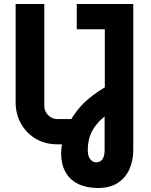

<svg xmlns="http://www.w3.org/2000/svg" viewBox="-20 -720 755 958"><path d="M266 0Q204 0 157 -28.5Q110 -57 84 -104.5Q58 -152 58 -209V-700H201V-192Q201 -165 220 -145.5Q239 -126 266 -126H376V0ZM469 218Q411 218 369.5 197.5Q328 177 306.5 138Q285 99 285 46Q285 -1 303.5 -58Q322 -115 369.5 -174Q417 -233 503 -284V-574H363V-700H645V28Q645 80 626 123.5Q607 167 568 192.5Q529 218 469 218ZM460 90Q474 90 483.5 82.5Q493 75 497.5 61.5Q502 48 502 30V-139Q473 -115 454 -89Q435 -63 426.5 -34Q418 -5 418 30Q418 59 430.5 74.5Q443 90 460 90Z"/></svg>

Font: MuseoModerno Thin SemiBold
Style: Regular
Weight: 600
Version: Version 1.003